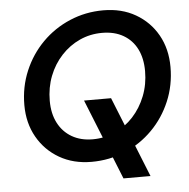

<svg xmlns="http://www.w3.org/2000/svg" viewBox="-56 -767 912 927"><g transform="rotate(-5 400.5 -303.5)"><path d="M505 105 348 -286H479L636 105ZM359 12Q271 12 203.5 -27Q136 -66 97.5 -134Q59 -202 59 -289Q59 -377 91.5 -454Q124 -531 181.5 -589Q239 -647 315.5 -679.5Q392 -712 478 -712Q567 -712 634.5 -673Q702 -634 740 -566.5Q778 -499 778 -411Q778 -323 745.5 -246Q713 -169 655.5 -111Q598 -53 522 -20.5Q446 12 359 12ZM374 -96Q432 -96 482.5 -119Q533 -142 571.5 -184Q610 -226 632 -282Q654 -338 654 -402Q654 -464 631.5 -509Q609 -554 566 -579Q523 -604 463 -604Q405 -604 354.5 -581Q304 -558 265 -516Q226 -474 204.5 -418.5Q183 -363 183 -299Q183 -237 206.5 -191.5Q230 -146 273 -121Q316 -96 374 -96Z"/></g></svg>

Font: DM Sans 24pt SemiBold
Style: Italic
Weight: 600
Italic angle: -10°
Designer: Colophon Foundry, Jonny Pinhorn
Foundry: Colophon Foundry
Version: Version 4.004;gftools[0.9.30]